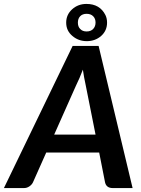

<svg xmlns="http://www.w3.org/2000/svg" viewBox="-56 -957 717 977"><path d="M219.7 -272H430.2L380.9 -519.5Q370.6 -566.9 365.7 -602.5Q349.1 -558.6 329.6 -519ZM518.1 0Q484.9 0 478.5 -29.3L448.7 -180.7H179.2L111.8 -29.3Q106.4 -17.6 93.8 -8.8Q81.1 0 65.9 0H-36.1L313.5 -723.1H445.8L618.7 0ZM352.1 -809.6Q363.8 -796.9 384.8 -796.9Q405.8 -796.9 418 -809.6Q430.2 -822.3 430.2 -842.3Q430.2 -862.3 418 -874.5Q405.8 -886.7 384.8 -886.7Q363.8 -886.7 352.1 -874.5Q340.3 -862.3 340.3 -841.8Q340.3 -821.3 352.1 -809.6ZM383.8 -937Q452.1 -937 480.5 -880.4Q488.8 -863.3 488.8 -841.8Q488.8 -800.8 458.5 -773.9Q428.2 -747.6 385.7 -747.6Q342.8 -747.6 312 -774.4Q280.8 -800.8 280.8 -841.8Q280.8 -882.3 311 -909.7Q341.3 -937 383.8 -937Z"/></svg>

Font: Lato-BoldItalic
Style: Bold Italic
Weight: 700
Italic angle: -7°
Designer: Lukasz Dziedzic
Foundry: tyPoland Lukasz Dziedzic
Version: Version 1.104; Western+Polish opensource